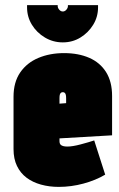

<svg xmlns="http://www.w3.org/2000/svg" viewBox="-20 -719 466 752"><path d="M364 -699H246V-695Q246 -688 240 -681Q234 -674 226 -674Q218 -674 212 -681Q206 -688 206 -695V-699H86V-690Q86 -653 105 -622Q124 -591 156 -572Q188 -553 226 -553Q264 -553 295 -572Q326 -591 345 -622Q364 -653 364 -690ZM213 -166V-177L419 -189V-343Q419 -399 395.5 -436.5Q372 -474 329.5 -492.5Q287 -511 231 -511Q175 -511 130 -492Q85 -473 59 -435Q33 -397 33 -340V-135Q33 -97 46.5 -69Q60 -41 84 -23Q108 -5 140.5 4Q173 13 210 13Q259 13 307 0Q355 -13 392 -35L349 -169Q328 -162 296 -153.5Q264 -145 244 -145Q235 -145 229 -146.5Q223 -148 219.5 -150.5Q216 -153 214.5 -157Q213 -161 213 -166ZM239 -333V-315L213 -313V-334Q213 -342 214 -347Q215 -352 218 -355Q221 -358 226 -358Q231 -358 234 -355Q237 -352 238 -346.5Q239 -341 239 -333Z"/></svg>

Font: Advent Pro Black
Style: Regular
Weight: 900
Version: Version 3.000